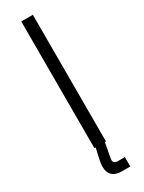

<svg xmlns="http://www.w3.org/2000/svg" viewBox="-227 -729 690 919"><g transform="rotate(-30 118.0 -269.0)"><path d="M86 0H93L84 40C79 61 75 79 75 98C75 140 100 162 143 162H191V110H150C136 110 128 103 128 91C128 82 130 77 132 65L144 0H150V-700H86Z"/></g></svg>

Font: Meta Space Light
Style: Regular
Weight: 300
Designer: Meta Pool / Florian Karsten
Foundry: Meta Pool / Florian Karsten
Version: Version 2.000;Glyphs 3.1.1 (3137)